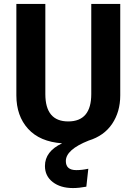

<svg xmlns="http://www.w3.org/2000/svg" viewBox="-20 -712 694 974"><path d="M443 -692H590V-228Q590 -145 549 -84Q508 -23 430 1Q314 47 314 105Q314 151 367 151Q396 151 428 144L418 235Q381 242 350 242Q287 242 247.5 211.5Q208 181 208 130Q208 56 295 15Q182 7 122.5 -58.5Q63 -124 63 -228V-692H210V-235Q210 -96 326 -96Q443 -96 443 -235Z"/></svg>

Font: Fira Sans SemiBold
Style: Regular
Weight: 600
Designer: bBox Type GmbH & Carrois Corporate GbR & Edenspiekermann AG
Foundry: bBox Type GmbH & Carrois Corporate GbR & Edenspiekermann AG
Version: Version 4.301;PS 004.301;hotconv 1.0.88;makeotf.lib2.5.64775